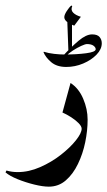

<svg xmlns="http://www.w3.org/2000/svg" viewBox="-76 -515 395 708"><path d="M-55.7 120.6 -52.2 113.8Q-32.7 119.6 -10.7 119.6Q30.3 119.6 72 101.3Q113.8 83 148.4 55.9Q183.1 28.8 204.1 2.2Q225.1 -24.4 225.1 -40.5Q225.1 -49.3 213.9 -60.8Q202.6 -72.3 186.3 -82.8Q169.9 -93.3 154.3 -100.1L184.1 -209Q214.4 -189.5 230.7 -151.1Q247.1 -112.8 247.1 -73.7Q247.1 -33.7 238.3 9.3Q229.5 52.2 211.4 89.6Q193.4 127 166.7 150.1Q140.1 173.3 104 173.3Q82 173.3 50.3 165.5Q18.6 157.7 -11 145.8Q-40.5 133.8 -55.7 120.6ZM168 -268.1 161.6 -314Q205.6 -314 241.2 -318.6Q276.9 -323.2 276.9 -333.5Q276.9 -340.3 268.8 -346.4Q260.7 -352.5 244.6 -352.5Q238.3 -352.5 223.4 -345.7Q208.5 -338.9 192.6 -328.6Q176.8 -318.4 167 -307.6L155.8 -308.6Q186.5 -341.8 214.1 -365Q241.7 -388.2 263.7 -388.2Q283.2 -388.2 291.3 -378.4Q299.3 -368.7 299.3 -355.5Q299.3 -333.5 280 -313.5Q260.7 -293.5 230.7 -280.8Q200.7 -268.1 168 -268.1ZM168.5 -268.1Q133.8 -268.1 113 -285.6Q92.3 -303.2 84.5 -322.3L85.4 -324.2Q102.5 -318.8 123.5 -316.4Q144.5 -314 162.1 -314ZM176.3 -324.2 171.9 -443.4 189.5 -433.6V-335.9ZM197.8 -420.4Q161.1 -434.1 161.1 -451.7Q161.1 -460.4 170.2 -474.4Q179.2 -488.3 187 -494.6L190.4 -492.7Q184.1 -478 193.8 -468.3Q203.6 -458.5 222.2 -453.1Z"/></svg>

Font: Lateef SemiBold
Style: Regular
Weight: 600
Designer: SIL International
Foundry: SIL International
Version: Version 4.200